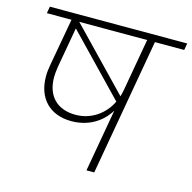

<svg xmlns="http://www.w3.org/2000/svg" viewBox="-108 -848 956 956"><g transform="rotate(15 370.5 -370.0)"><path d="M27 -705H154L110 -460C106 -439 104 -419 104 -400C104 -287 172 -217 283 -217C367 -217 436 -256 477 -323L420 0H460L584 -705H735L741 -740H33ZM144 -407C144 -421 146 -439 149 -460L186 -669L475 -369C442 -300 375 -253 295 -253C200 -253 144 -310 144 -407ZM194 -705H544L496 -433C495 -426 492 -415 488 -400Z"/></g></svg>

Font: Momo Neue ExtLt
Style: Italic
Weight: 200
Italic angle: -10°
Designer: Ninad Kale (Devanagari), Jonny Pinhorn (Latin)
Foundry: Indian Type Foundry
Version: 4.004